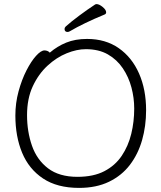

<svg xmlns="http://www.w3.org/2000/svg" viewBox="-20 -901 785 937"><path d="M490 -830Q498 -833 498 -841Q498 -853 481 -867Q464 -881 451 -881Q448 -881 444 -879Q406 -854 367 -825Q328 -796 301 -772Q295 -766 295 -760Q295 -745 310 -745Q314 -745 320 -748Q354 -768 396.5 -788.5Q439 -809 490 -830ZM223 -644Q219 -649 212 -652Q205 -655 197 -655Q180 -655 156 -628.5Q132 -602 109 -557Q86 -512 70.5 -455Q55 -398 55 -337Q55 -235 88 -155.5Q121 -76 190 -30Q259 16 366 16Q450 16 512 -14Q574 -44 614 -96.5Q654 -149 673.5 -217.5Q693 -286 693 -363Q693 -464 658.5 -542.5Q624 -621 559.5 -666Q495 -711 405 -711Q347 -711 303 -693Q259 -675 223 -644ZM358 -38Q269 -38 214.5 -79.5Q160 -121 136 -190Q112 -259 112 -339Q112 -420 140 -480Q168 -540 212 -580.5Q256 -621 305.5 -641Q355 -661 399 -661Q462 -661 506.5 -635.5Q551 -610 579.5 -567.5Q608 -525 621.5 -474Q635 -423 635 -371Q635 -307 620.5 -247.5Q606 -188 574 -140.5Q542 -93 489 -65.5Q436 -38 358 -38Z"/></svg>

Font: Klee One
Style: Regular
Weight: 400
Designer: Fontworks Inc.
Foundry: Fontworks Inc.
Version: Version 1.100